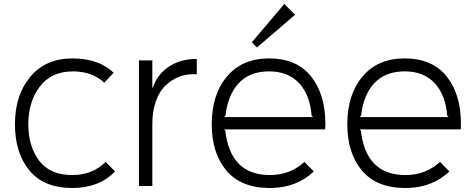

<svg xmlns="http://www.w3.org/2000/svg" viewBox="-20 -933 2387 963"><path d="M510 -121 557 -73Q477 10 342 10Q201 10 128 -77.5Q55 -165 55 -310Q55 -456 132 -548Q209 -640 343 -640Q476 -640 550 -568L503 -518Q443 -575 344 -575Q236 -574 179 -498Q122 -422 122 -310Q122 -199 176.5 -127Q231 -55 342 -55Q444 -55 510 -121Z M967 -637V-561H950Q911 -561 876 -547Q841 -533 810.5 -504.5Q780 -476 762 -426Q744 -376 744 -311V0H677V-630H744V-493H746Q771 -563 829 -600Q887 -637 960 -637Z M1104 -346H1550L1543 -353Q1535 -457 1480 -516Q1425 -575 1330 -575Q1233 -575 1178 -516.5Q1123 -458 1111 -353ZM1612 -310Q1612 -292 1611 -284H1103L1110 -278Q1135 -55 1334 -55Q1435 -55 1507 -121L1554 -73Q1466 10 1334 10Q1189 10 1115.5 -77.5Q1042 -165 1042 -310Q1042 -459 1118.5 -549.5Q1195 -640 1329 -640Q1468 -640 1540 -550Q1612 -460 1612 -310ZM1406 -913 1460 -859 1269 -695 1243 -721Z M1784 -346H2230L2223 -353Q2215 -457 2160 -516Q2105 -575 2010 -575Q1913 -575 1858 -516.5Q1803 -458 1791 -353ZM2292 -310Q2292 -292 2291 -284H1783L1790 -278Q1815 -55 2014 -55Q2115 -55 2187 -121L2234 -73Q2146 10 2014 10Q1869 10 1795.5 -77.5Q1722 -165 1722 -310Q1722 -459 1798.5 -549.5Q1875 -640 2009 -640Q2148 -640 2220 -550Q2292 -460 2292 -310Z"/></svg>

Font: Sinkin Sans 300 Light
Style: Regular
Weight: 300
Designer: Keith Bates
Foundry: K-Type
Version: Sinkin Sans (version 1.0)  by Keith Bates   •   © 2014   www